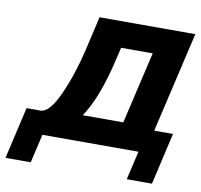

<svg xmlns="http://www.w3.org/2000/svg" viewBox="-85 -620 862 825"><g transform="rotate(10 346.5 -207.5)"><path d="M600 -101H682L630 125H520L549 0H130L101 125H-9L43 -101H105Q143 -103 182 -188Q223 -278 249 -388L284 -540H702ZM286 -113H463L536 -427H398L386 -376Q346 -201 286 -113Z"/></g></svg>

Font: Miedinger
Style: Bold-Italic
Weight: 700
Italic angle: -13°
Version: Version 001.000